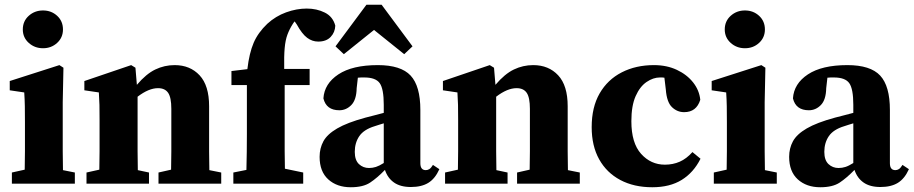

<svg xmlns="http://www.w3.org/2000/svg" viewBox="-20 -773 3845 808"><path d="M30 0V-47L84 -59Q85 -95 85 -137Q85 -179 85 -210V-258Q85 -299 84.5 -326.5Q84 -354 82 -384L21 -393V-432L230 -499L247 -488L244 -343V-210Q244 -179 244 -136.5Q244 -94 245 -57L295 -47V0ZM161 -570Q126 -570 101 -592.5Q76 -615 76 -649Q76 -684 101 -706.5Q126 -729 161 -729Q196 -729 220.5 -706.5Q245 -684 245 -649Q245 -615 220.5 -592.5Q196 -570 161 -570Z M344 0V-47L398 -59Q399 -95 399 -137Q399 -179 399 -210V-268Q399 -309 398.5 -331.5Q398 -354 396 -384L335 -393V-432L532 -499L550 -488L556 -416Q595 -462 633.5 -480.5Q672 -499 715 -499Q780 -499 820 -456Q860 -413 860 -326V-210Q860 -177 860 -135.5Q860 -94 861 -57L911 -47V0H647V-47L700 -59Q701 -95 701 -136.5Q701 -178 701 -210V-315Q701 -363 687.5 -382.5Q674 -402 645 -402Q606 -402 559 -366V-210Q559 -179 559 -136.5Q559 -94 560 -57L607 -47V0Z M962 0V-47L1017 -58Q1018 -96 1018.5 -134Q1019 -172 1019 -210V-415H954V-474L1021 -482Q1029 -550 1047.5 -593Q1066 -636 1105 -673Q1140 -705 1184 -721Q1228 -737 1271 -737Q1313 -737 1347 -720Q1381 -703 1391 -665Q1390 -637 1371.5 -617.5Q1353 -598 1319 -598Q1294 -598 1272.5 -614Q1251 -630 1229 -670L1220 -683Q1218 -681 1216 -678Q1214 -675 1212 -672Q1198 -650 1189.5 -627Q1181 -604 1178 -570.5Q1175 -537 1176 -483H1283V-415H1178V-210Q1178 -173 1178 -136.5Q1178 -100 1179 -63L1256 -47V0Z M1709 14Q1665 14 1638 -5Q1611 -24 1600 -58Q1567 -24 1537.5 -4.5Q1508 15 1456 15Q1398 15 1361.5 -18Q1325 -51 1325 -113Q1325 -149 1341 -178.5Q1357 -208 1399 -232.5Q1441 -257 1518 -278Q1538 -283 1557 -288Q1576 -293 1595 -298V-332Q1595 -399 1578 -423Q1561 -447 1513 -447Q1506 -447 1500 -447Q1494 -447 1486 -446L1481 -402Q1480 -353 1458.5 -331Q1437 -309 1408 -309Q1353 -309 1341 -359Q1345 -421 1404 -460Q1463 -499 1570 -499Q1667 -499 1708 -455Q1749 -411 1749 -310V-86Q1749 -57 1772 -57Q1780 -57 1787 -61.5Q1794 -66 1802 -79L1829 -61Q1811 -21 1782.5 -3.5Q1754 14 1709 14ZM1473 -134Q1473 -99 1490.5 -82.5Q1508 -66 1533 -66Q1548 -66 1562 -70.5Q1576 -75 1595 -87V-254Q1585 -251 1575.5 -248Q1566 -245 1557 -242Q1511 -228 1492 -200Q1473 -172 1473 -134ZM1681 -545 1554 -647 1427 -545 1392 -578 1522 -753H1586L1716 -578Z M1853 0V-47L1907 -59Q1908 -95 1908 -137Q1908 -179 1908 -210V-268Q1908 -309 1907.5 -331.5Q1907 -354 1905 -384L1844 -393V-432L2041 -499L2059 -488L2065 -416Q2104 -462 2142.5 -480.5Q2181 -499 2224 -499Q2289 -499 2329 -456Q2369 -413 2369 -326V-210Q2369 -177 2369 -135.5Q2369 -94 2370 -57L2420 -47V0H2156V-47L2209 -59Q2210 -95 2210 -136.5Q2210 -178 2210 -210V-315Q2210 -363 2196.5 -382.5Q2183 -402 2154 -402Q2115 -402 2068 -366V-210Q2068 -179 2068 -136.5Q2068 -94 2069 -57L2116 -47V0Z M2725 15Q2648 15 2590.5 -15.5Q2533 -46 2501.5 -102.5Q2470 -159 2470 -238Q2470 -322 2503.5 -380Q2537 -438 2596.5 -468.5Q2656 -499 2732 -499Q2786 -499 2828.5 -479Q2871 -459 2897 -426Q2923 -393 2927 -353Q2911 -301 2859 -301Q2830 -301 2808 -322Q2786 -343 2782 -396L2776 -446Q2772 -447 2767 -447Q2762 -447 2757 -447Q2729 -447 2701 -428Q2673 -409 2655 -368.5Q2637 -328 2637 -263Q2637 -171 2678 -125.5Q2719 -80 2778 -80Q2812 -80 2840.5 -92.5Q2869 -105 2894 -133L2928 -105Q2899 -47 2849 -16Q2799 15 2725 15Z M2984 0V-47L3038 -59Q3039 -95 3039 -137Q3039 -179 3039 -210V-258Q3039 -299 3038.5 -326.5Q3038 -354 3036 -384L2975 -393V-432L3184 -499L3201 -488L3198 -343V-210Q3198 -179 3198 -136.5Q3198 -94 3199 -57L3249 -47V0ZM3115 -570Q3080 -570 3055 -592.5Q3030 -615 3030 -649Q3030 -684 3055 -706.5Q3080 -729 3115 -729Q3150 -729 3174.5 -706.5Q3199 -684 3199 -649Q3199 -615 3174.5 -592.5Q3150 -570 3115 -570Z M3685 14Q3641 14 3614 -5Q3587 -24 3576 -58Q3543 -24 3513.5 -4.5Q3484 15 3432 15Q3374 15 3337.5 -18Q3301 -51 3301 -113Q3301 -149 3317 -178.5Q3333 -208 3375 -232.5Q3417 -257 3494 -278Q3514 -283 3533 -288Q3552 -293 3571 -298V-332Q3571 -399 3554 -423Q3537 -447 3489 -447Q3482 -447 3476 -447Q3470 -447 3462 -446L3457 -402Q3456 -353 3434.5 -331Q3413 -309 3384 -309Q3329 -309 3317 -359Q3321 -421 3380 -460Q3439 -499 3546 -499Q3643 -499 3684 -455Q3725 -411 3725 -310V-86Q3725 -57 3748 -57Q3756 -57 3763 -61.5Q3770 -66 3778 -79L3805 -61Q3787 -21 3758.5 -3.5Q3730 14 3685 14ZM3449 -134Q3449 -99 3466.5 -82.5Q3484 -66 3509 -66Q3524 -66 3538 -70.5Q3552 -75 3571 -87V-254Q3561 -251 3551.5 -248Q3542 -245 3533 -242Q3487 -228 3468 -200Q3449 -172 3449 -134Z"/></svg>

Font: Source Serif 4
Style: Bold
Weight: 700
Designer: Frank Grießhammer
Foundry: Adobe
Version: Version 4.005;hotconv 1.1.0;makeotfexe 2.6.0